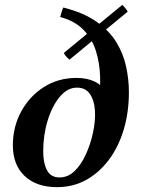

<svg xmlns="http://www.w3.org/2000/svg" viewBox="-20 -756 580 791"><path d="M297 -395Q258 -395 226.5 -357.5Q195 -320 176.5 -260Q158 -200 158 -131Q158 -85 173.5 -55Q189 -25 225 -25L215 15Q130 15 81.5 -31Q33 -77 33 -157Q33 -234 67.5 -297Q102 -360 161 -397.5Q220 -435 295 -435ZM225 -25Q260 -25 287 -51Q314 -77 333.5 -119.5Q353 -162 363 -209Q377 -263 385.5 -322Q394 -381 392.5 -438.5Q391 -496 375 -546.5Q359 -597 323.5 -633.5Q288 -670 228 -686Q231 -697 234 -707Q237 -717 241 -725Q324 -704 377 -667Q430 -630 459 -582.5Q488 -535 499.5 -482Q511 -429 511 -376Q511 -293 489.5 -221.5Q468 -150 428 -97Q388 -44 334.5 -14.5Q281 15 215 15ZM363 -209Q374 -260 371 -302Q368 -344 350 -369.5Q332 -395 297 -395L295 -435Q382 -435 418 -376.5Q454 -318 436 -209ZM506 -708 266 -510Q259 -517 253 -523Q247 -529 243 -538L484 -736Q489 -731 495.5 -723.5Q502 -716 506 -708Z"/></svg>

Font: Poltawski Nowy SemiBold
Style: Italic
Weight: 600
Italic angle: -12°
Version: Version 1.001;gftools[0.9.25]